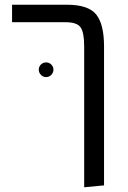

<svg xmlns="http://www.w3.org/2000/svg" viewBox="-20 -583 543 812"><path d="M263 -563Q354 -563 387 -521.5Q420 -480 420 -387V201L336 209V-387Q336 -445 321 -467Q306 -489 258 -489H31V-563ZM144 -288Q144 -301 153 -310Q162 -319 175 -319Q188 -319 197 -310Q206 -301 206 -288Q206 -276 197 -266.5Q188 -257 175 -257Q162 -257 153 -266.5Q144 -276 144 -288Z"/></svg>

Font: FiraGO Book
Style: Regular
Weight: 350
Designer: bBox Type
Foundry: bBox Type GmbH
Version: Version 1.001;PS 001.001;hotconv 1.0.88;makeotf.lib2.5.64775